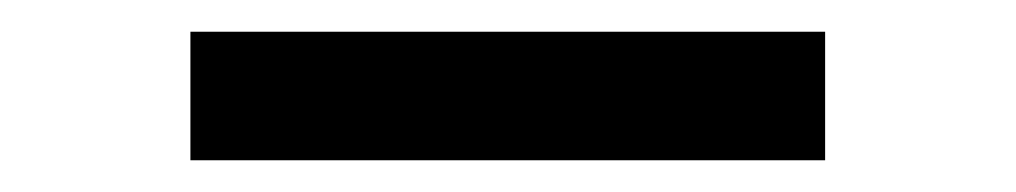

<svg xmlns="http://www.w3.org/2000/svg" viewBox="-20 -101 640 121"><path d="M500 0H100V-81H500Z"/></svg>

Font: Josefin Slab
Style: Bold
Weight: 700
Designer: Santiago Orozco
Foundry: Typemade
Version: Version 2.000